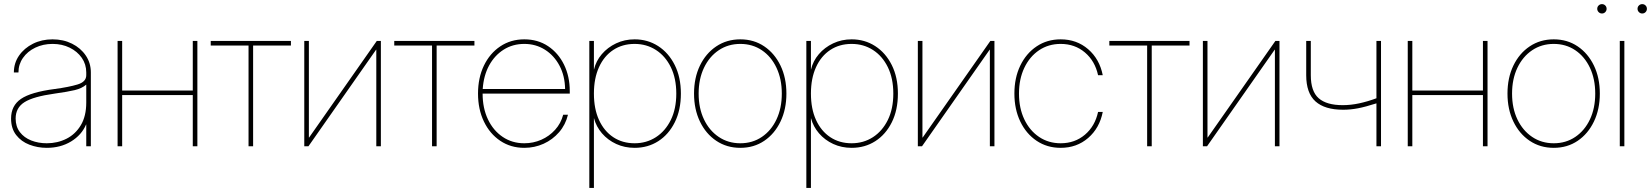

<svg xmlns="http://www.w3.org/2000/svg" viewBox="-20 -716 8083 940"><path d="M209 7.8Q164.1 7.8 124 -7.6Q84 -22.9 59.1 -54.9Q34.2 -86.9 34.2 -135.7Q34.2 -198.7 82.8 -231.9Q131.3 -265.1 248 -280.3Q317.4 -289.6 359.9 -302.5Q402.3 -315.4 402.3 -347.7V-361.3Q402.3 -401.4 380.4 -432.9Q358.4 -464.4 321 -482.7Q283.7 -501 237.3 -501Q190.9 -501 152.8 -482.7Q114.7 -464.4 92.5 -432.6Q70.3 -400.9 70.3 -361.3H47.9Q47.9 -407.2 73.2 -443.8Q98.6 -480.5 141.6 -502Q184.6 -523.4 237.3 -523.4Q290 -523.4 332.5 -502.2Q375 -481 399.9 -444.3Q424.8 -407.7 424.8 -361.3V0H402.3V-106.4H401.4Q379.4 -54.7 327.9 -23.4Q276.4 7.8 209 7.8ZM209 -14.6Q261.7 -14.6 305.7 -36.9Q349.6 -59.1 376 -103.5Q402.3 -147.9 402.3 -213.9V-301.8Q380.9 -283.2 346.2 -274.9Q311.5 -266.6 248 -257.8Q143.1 -243.2 99.9 -215.8Q56.6 -188.5 56.6 -135.7Q56.6 -96.2 77.4 -69.1Q98.1 -42 132.8 -28.3Q167.5 -14.6 209 -14.6Z M578.1 -515.6V-272.9H923.8V-515.6H946.3V0H923.8V-250.5H578.1V0H555.7V-515.6Z M1196.8 0V-493.2H1011.7V-515.6H1404.3V-493.2H1219.2V0Z M1844.7 0H1822.3V-472.7H1821.3L1490.2 0H1469.7V-515.6H1492.2V-42.5H1493.2L1824.7 -515.6H1844.7Z M2095.2 0V-493.2H1910.2V-515.6H2302.7V-493.2H2117.7V0Z M2546.9 7.8Q2480.5 7.8 2429.2 -26.6Q2377.9 -61 2349.1 -121.1Q2320.3 -181.2 2320.3 -257.8Q2320.3 -335 2349.1 -394.8Q2377.9 -454.6 2429.2 -489Q2480.5 -523.4 2546.9 -523.4Q2613.3 -523.4 2663.3 -490Q2713.4 -456.5 2741.5 -399.2Q2769.5 -341.8 2769.5 -269.5V-257.8H2342.8Q2342.8 -186.5 2368.9 -131.6Q2395 -76.7 2441.2 -45.7Q2487.3 -14.6 2546.9 -14.6Q2590.8 -14.6 2629.9 -31.7Q2668.9 -48.8 2697.5 -80.3Q2726.1 -111.8 2737.3 -154.3H2760.7Q2749 -105.5 2717.3 -68.8Q2685.5 -32.2 2641.4 -12.2Q2597.2 7.8 2546.9 7.8ZM2343.3 -280.3H2746.6Q2745.6 -344.7 2719.2 -394.5Q2692.9 -444.3 2647.9 -472.7Q2603 -501 2546.9 -501Q2490.2 -501 2445.8 -472.9Q2401.4 -444.8 2374.5 -395.3Q2347.7 -345.7 2343.3 -280.3Z M2865.2 204.1V-515.6H2887.7V-376H2888.2Q2897.9 -417.5 2926.3 -450.7Q2954.6 -483.9 2996.3 -503.7Q3038.1 -523.4 3086.9 -523.4Q3150.9 -523.4 3202.1 -490.5Q3253.4 -457.5 3283.4 -397.7Q3313.5 -337.9 3313.5 -257.8Q3313.5 -177.2 3283.7 -117.4Q3253.9 -57.6 3202.9 -24.9Q3151.9 7.8 3086.9 7.8Q3038.1 7.8 2996.8 -11.2Q2955.6 -30.3 2927.2 -63.2Q2898.9 -96.2 2888.2 -136.7H2887.7V204.1ZM3086.9 -14.6Q3145 -14.6 3191.2 -44.4Q3237.3 -74.2 3264.2 -128.7Q3291 -183.1 3291 -257.8Q3291 -332.5 3264.2 -387.2Q3237.3 -441.9 3191.2 -471.4Q3145 -501 3086.9 -501Q3027.3 -501 2982.4 -471.4Q2937.5 -441.9 2912.6 -387.2Q2887.7 -332.5 2887.7 -257.8Q2887.7 -183.1 2912.6 -128.7Q2937.5 -74.2 2982.4 -44.4Q3027.3 -14.6 3086.9 -14.6Z M3604.5 7.8Q3538.1 7.8 3486.8 -26.6Q3435.5 -61 3406.7 -121.1Q3377.9 -181.2 3377.9 -257.8Q3377.9 -335 3406.7 -394.8Q3435.5 -454.6 3486.8 -489Q3538.1 -523.4 3604.5 -523.4Q3670.9 -523.4 3721.7 -489Q3772.5 -454.6 3801.3 -394.8Q3830.1 -335 3830.1 -257.8Q3830.1 -181.2 3801.3 -121.1Q3772.5 -61 3721.7 -26.6Q3670.9 7.8 3604.5 7.8ZM3604.5 -14.6Q3664.1 -14.6 3710 -45.7Q3755.9 -76.7 3781.7 -131.6Q3807.6 -186.5 3807.6 -257.8Q3807.6 -329.1 3781.7 -384Q3755.9 -439 3710 -470Q3664.1 -501 3604.5 -501Q3544.9 -501 3498.8 -470Q3452.6 -439 3426.5 -384Q3400.4 -329.1 3400.4 -257.8Q3400.4 -186.5 3426.5 -131.6Q3452.6 -76.7 3498.8 -45.7Q3544.9 -14.6 3604.5 -14.6Z M3927.7 204.1V-515.6H3950.2V-376H3950.7Q3960.4 -417.5 3988.8 -450.7Q4017.1 -483.9 4058.8 -503.7Q4100.6 -523.4 4149.4 -523.4Q4213.4 -523.4 4264.6 -490.5Q4315.9 -457.5 4345.9 -397.7Q4376 -337.9 4376 -257.8Q4376 -177.2 4346.2 -117.4Q4316.4 -57.6 4265.4 -24.9Q4214.4 7.8 4149.4 7.8Q4100.6 7.8 4059.3 -11.2Q4018.1 -30.3 3989.7 -63.2Q3961.4 -96.2 3950.7 -136.7H3950.2V204.1ZM4149.4 -14.6Q4207.5 -14.6 4253.7 -44.4Q4299.8 -74.2 4326.7 -128.7Q4353.5 -183.1 4353.5 -257.8Q4353.5 -332.5 4326.7 -387.2Q4299.8 -441.9 4253.7 -471.4Q4207.5 -501 4149.4 -501Q4089.8 -501 4044.9 -471.4Q4000 -441.9 3975.1 -387.2Q3950.2 -332.5 3950.2 -257.8Q3950.2 -183.1 3975.1 -128.7Q4000 -74.2 4044.9 -44.4Q4089.8 -14.6 4149.4 -14.6Z M4848.6 0H4826.2V-472.7H4825.2L4494.1 0H4473.6V-515.6H4496.1V-42.5H4497.1L4828.6 -515.6H4848.6Z M5172.9 7.8Q5106.4 7.8 5055.2 -26.6Q5003.9 -61 4975.1 -121.1Q4946.3 -181.2 4946.3 -257.8Q4946.3 -335 4975.1 -394.8Q5003.9 -454.6 5055.2 -489Q5106.4 -523.4 5172.9 -523.4Q5251.5 -523.4 5307.4 -475.1Q5363.3 -426.8 5378.9 -347.7H5356Q5340.8 -417.5 5291.5 -459.2Q5242.2 -501 5172.9 -501Q5113.3 -501 5067.1 -470Q5021 -439 4994.9 -384Q4968.8 -329.1 4968.8 -257.8Q4968.8 -186.5 4994.9 -131.6Q5021 -76.7 5067.1 -45.7Q5113.3 -14.6 5172.9 -14.6Q5242.2 -14.6 5291.5 -56.4Q5340.8 -98.1 5356 -168H5378.9Q5363.3 -88.9 5307.4 -40.5Q5251.5 7.8 5172.9 7.8Z M5596.2 0V-493.2H5411.1V-515.6H5803.7V-493.2H5618.7V0Z M6244.1 0H6221.7V-472.7H6220.7L5889.6 0H5869.1V-515.6H5891.6V-42.5H5892.6L6224.1 -515.6H6244.1Z M6555.7 -178.7Q6465.8 -178.7 6420.4 -219.5Q6375 -260.3 6375 -347.7V-515.6H6397.5V-347.7Q6397.5 -269 6436 -235.1Q6474.6 -201.2 6553.7 -201.2Q6593.3 -201.2 6634.3 -210Q6675.3 -218.8 6718.8 -234.9V-515.6H6741.2V0H6718.8V-210Q6665.5 -192.9 6628.4 -185.8Q6591.3 -178.7 6555.7 -178.7Z M6894.5 -515.6V-272.9H7240.2V-515.6H7262.7V0H7240.2V-250.5H6894.5V0H6872.1V-515.6Z M7586.9 7.8Q7520.5 7.8 7469.2 -26.6Q7418 -61 7389.2 -121.1Q7360.4 -181.2 7360.4 -257.8Q7360.4 -335 7389.2 -394.8Q7418 -454.6 7469.2 -489Q7520.5 -523.4 7586.9 -523.4Q7653.3 -523.4 7704.1 -489Q7754.9 -454.6 7783.7 -394.8Q7812.5 -335 7812.5 -257.8Q7812.5 -181.2 7783.7 -121.1Q7754.9 -61 7704.1 -26.6Q7653.3 7.8 7586.9 7.8ZM7586.9 -14.6Q7646.5 -14.6 7692.4 -45.7Q7738.3 -76.7 7764.2 -131.6Q7790 -186.5 7790 -257.8Q7790 -329.1 7764.2 -384Q7738.3 -439 7692.4 -470Q7646.5 -501 7586.9 -501Q7527.3 -501 7481.2 -470Q7435.1 -439 7408.9 -384Q7382.8 -329.1 7382.8 -257.8Q7382.8 -186.5 7408.9 -131.6Q7435.1 -76.7 7481.2 -45.7Q7527.3 -14.6 7586.9 -14.6Z M7910.2 0V-515.6H7932.6V0ZM7822.8 -649.9Q7813.5 -649.9 7806.6 -656.7Q7799.8 -663.6 7799.8 -672.9Q7799.8 -682.6 7806.6 -689.2Q7813.5 -695.8 7822.8 -695.8Q7832.5 -695.8 7839.1 -689.2Q7845.7 -682.6 7845.7 -672.9Q7845.7 -663.6 7839.1 -656.7Q7832.5 -649.9 7822.8 -649.9ZM8020 -649.9Q8010.7 -649.9 8003.9 -656.7Q7997.1 -663.6 7997.1 -672.9Q7997.1 -682.6 8003.9 -689.2Q8010.7 -695.8 8020 -695.8Q8029.8 -695.8 8036.4 -689.2Q8043 -682.6 8043 -672.9Q8043 -663.6 8036.4 -656.7Q8029.8 -649.9 8020 -649.9Z"/></svg>

Font: Inter Display Thin
Style: Regular
Weight: 100
Designer: Rasmus Andersson
Foundry: rsms
Version: Version 4.000;git-a52131595